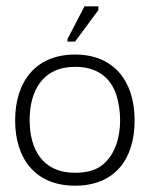

<svg xmlns="http://www.w3.org/2000/svg" viewBox="-20 -579 490 609"><path d="M218 10C344 10 407 -74 407 -197C407 -322 341 -406 218 -406C93 -406 28 -320 28 -197C28 -77 91 10 218 10ZM218 -31C113 -31 74 -108 74 -198C74 -288 113 -367 218 -367C293 -367 332 -329 349 -278C357 -252 361 -225 361 -198C361 -145 346 -89 305 -56C284 -39 255 -31 218 -31ZM292 -547V-559H248L194 -455V-447H218Z"/></svg>

Font: OSH Darker Grotesque
Style: Regular
Weight: 400
Designer: Gabriel Lam
Foundry: TypeRant
Version: Version 1.000;Glyphs 3.1.1 (3148)